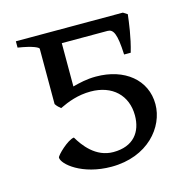

<svg xmlns="http://www.w3.org/2000/svg" viewBox="-78 -528 601 617"><g transform="rotate(-15 223.0 -219.5)"><path d="M112 -209C141 -223 175 -236 217 -236C289 -236 335 -192 335 -125C335 -70 305 -29 238 -29C179 -29 144 -78 127 -107C106 -105 64 -64 64 -57C64 -35 123 15 220 15C341 15 408 -67 408 -143C408 -224 341 -278 246 -278C215 -278 191 -272 168 -266V-410H320C339 -410 349 -394 352 -323H374C388 -370 394 -420 397 -445L383 -454H27V-433C78 -425 95 -415 95 -411V-227C99 -220 108 -212 112 -209Z"/></g></svg>

Font: Temporarium
Style: Regular
Weight: 400
Version: Version 1.1